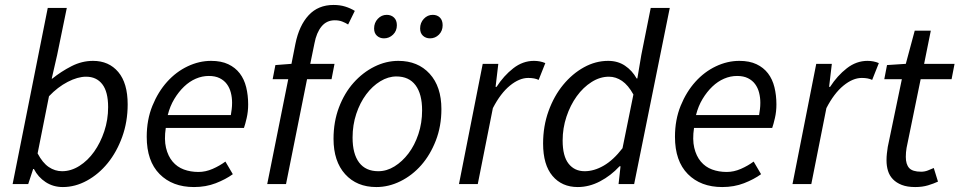

<svg xmlns="http://www.w3.org/2000/svg" viewBox="-20 -744 3878 776"><path d="M94 0H31L173 -712H250L211 -522L189 -426H191Q227 -455 269 -476.5Q311 -498 356 -498Q420 -498 458 -453Q496 -408 496 -322Q496 -252 474 -191Q452 -130 415.5 -85Q379 -40 331.5 -14Q284 12 234 12Q195 12 164.5 -8Q134 -28 117 -61H114ZM328 -434Q294 -434 253.5 -413Q213 -392 178 -355L132 -124Q152 -86 177 -69Q202 -52 231 -52Q267 -52 301 -73.5Q335 -95 360.5 -131Q386 -167 401.5 -213.5Q417 -260 417 -311Q417 -373 393.5 -403.5Q370 -434 328 -434Z M573 -191Q573 -260 596 -316.5Q619 -373 655.5 -413.5Q692 -454 738.5 -476Q785 -498 833 -498Q874 -498 902.5 -484.5Q931 -471 949 -447.5Q967 -424 975 -391.5Q983 -359 983 -322Q983 -293 977 -267Q971 -241 966 -227H650Q643 -180 651 -146.5Q659 -113 677.5 -91Q696 -69 723 -59Q750 -49 782 -49Q811 -49 839.5 -61.5Q868 -74 891 -91L921 -40Q892 -19 852 -3.5Q812 12 764 12Q677 12 625 -40.5Q573 -93 573 -191ZM658 -279H913Q915 -291 916.5 -303Q918 -315 918 -329Q918 -350 913 -369.5Q908 -389 897 -404Q886 -419 868 -428Q850 -437 824 -437Q797 -437 771.5 -426Q746 -415 724 -394Q702 -373 684.5 -344Q667 -315 658 -279Z M1082 -424 1093 -481 1158 -486 1174 -567Q1189 -641 1227.5 -682.5Q1266 -724 1328 -724Q1354 -724 1375 -717.5Q1396 -711 1414 -700L1387 -645Q1376 -652 1363 -657Q1350 -662 1333 -662Q1300 -662 1279.5 -637Q1259 -612 1251 -569L1234 -486H1332L1320 -424H1221L1136 0H1060L1145 -424Z M1532 -589Q1515 -589 1503.5 -599.5Q1492 -610 1492 -629Q1492 -652 1507 -668Q1522 -684 1543 -684Q1561 -684 1572.5 -673Q1584 -662 1584 -642Q1584 -619 1568.5 -604Q1553 -589 1532 -589ZM1718 -589Q1701 -589 1689.5 -599.5Q1678 -610 1678 -629Q1678 -652 1693 -668Q1708 -684 1729 -684Q1747 -684 1758 -673Q1769 -662 1769 -642Q1769 -619 1754 -604Q1739 -589 1718 -589ZM1501 12Q1422 12 1375 -40Q1328 -92 1328 -183Q1328 -252 1350 -310Q1372 -368 1409 -409.5Q1446 -451 1493 -474.5Q1540 -498 1590 -498Q1669 -498 1716.5 -446Q1764 -394 1764 -303Q1764 -234 1741.5 -176Q1719 -118 1682.5 -76.5Q1646 -35 1598.5 -11.5Q1551 12 1501 12ZM1509 -52Q1543 -52 1574.5 -71.5Q1606 -91 1631 -124Q1656 -157 1671 -202Q1686 -247 1686 -298Q1686 -364 1659.5 -399.5Q1633 -435 1582 -435Q1549 -435 1517 -415.5Q1485 -396 1460 -362.5Q1435 -329 1420 -284Q1405 -239 1405 -188Q1405 -122 1431.5 -87Q1458 -52 1509 -52Z M1835 0 1931 -486H1994L1983 -393H1987Q2016 -438 2054.5 -468Q2093 -498 2138 -498Q2163 -498 2184 -489L2157 -421Q2141 -429 2115 -429Q2079 -429 2041 -398Q2003 -367 1972 -307L1911 0Z M2556 -427 2572 -522 2610 -712H2687L2543 0H2480L2488 -72H2484Q2449 -34 2405 -11Q2361 12 2315 12Q2251 12 2213 -33Q2175 -78 2175 -164Q2175 -234 2197 -295Q2219 -356 2256 -401Q2293 -446 2340 -472Q2387 -498 2438 -498Q2477 -498 2506 -478.5Q2535 -459 2553 -427ZM2343 -52Q2381 -52 2420 -74.5Q2459 -97 2496 -145L2540 -362Q2519 -400 2494 -417Q2469 -434 2441 -434Q2405 -434 2371 -412.5Q2337 -391 2311 -355Q2285 -319 2269.5 -272.5Q2254 -226 2254 -176Q2254 -113 2278 -82.5Q2302 -52 2343 -52Z M2708 -191Q2708 -260 2731 -316.5Q2754 -373 2790.5 -413.5Q2827 -454 2873.5 -476Q2920 -498 2968 -498Q3009 -498 3037.5 -484.5Q3066 -471 3084 -447.5Q3102 -424 3110 -391.5Q3118 -359 3118 -322Q3118 -293 3112 -267Q3106 -241 3101 -227H2785Q2778 -180 2786 -146.5Q2794 -113 2812.5 -91Q2831 -69 2858 -59Q2885 -49 2917 -49Q2946 -49 2974.5 -61.5Q3003 -74 3026 -91L3056 -40Q3027 -19 2987 -3.5Q2947 12 2899 12Q2812 12 2760 -40.5Q2708 -93 2708 -191ZM2793 -279H3048Q3050 -291 3051.5 -303Q3053 -315 3053 -329Q3053 -350 3048 -369.5Q3043 -389 3032 -404Q3021 -419 3003 -428Q2985 -437 2959 -437Q2932 -437 2906.5 -426Q2881 -415 2859 -394Q2837 -373 2819.5 -344Q2802 -315 2793 -279Z M3183 0 3279 -486H3342L3331 -393H3335Q3364 -438 3402.5 -468Q3441 -498 3486 -498Q3511 -498 3532 -489L3505 -421Q3489 -429 3463 -429Q3427 -429 3389 -398Q3351 -367 3320 -307L3259 0Z M3679 12Q3647 12 3625 3.5Q3603 -5 3589 -19.5Q3575 -34 3569 -53.5Q3563 -73 3563 -96Q3563 -111 3564.5 -123.5Q3566 -136 3568 -150L3625 -424H3554L3565 -481L3641 -486L3677 -620H3742L3715 -486H3838L3826 -424H3701L3644 -146Q3641 -128 3641 -110Q3641 -80 3654.5 -65Q3668 -50 3703 -50Q3717 -50 3730 -55Q3743 -60 3754 -65L3771 -10Q3754 -2 3731 5Q3708 12 3679 12Z"/></svg>

Font: TypoPRO Source Sans Pro
Style: Italic
Weight: 400
Italic angle: -11°
Designer: Paul D. Hunt
Foundry: Adobe Systems Incorporated
Version: Version 1.075;PS 2.000;hotconv 1.0.86;makeotf.lib2.5.63406